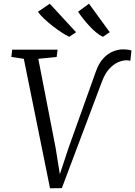

<svg xmlns="http://www.w3.org/2000/svg" viewBox="-20 -1012 732 1040"><path d="M251 8 109 -693.5 41.5 -703.5 46 -743H292L287 -703.5L187.5 -693.5L281.5 -210L310 -31.5L292.5 -33L351 -210L498 -621Q514.5 -669 539.5 -695.8Q564.5 -722.5 592.5 -733.5Q620.5 -744.5 644 -744.5Q662 -744.5 675.5 -742.5Q689 -740.5 692 -738L686 -682.5Q681 -684 675.5 -684.8Q670 -685.5 664.5 -685.5Q645 -685.5 620 -675Q595 -664.5 571.2 -638.5Q547.5 -612.5 530.5 -565.5L315 7ZM574.5 -837.5 537.5 -812.5Q519 -821 500.2 -836.8Q481.5 -852.5 463.8 -871.8Q446 -891 430.2 -911Q414.5 -931 403 -948.5L462 -992ZM392 -837.5 355 -812.5Q337 -821 313 -836.8Q289 -852.5 264.2 -871.8Q239.5 -891 218.5 -911Q197.5 -931 185.5 -948L249.5 -992Z"/></svg>

Font: Merriweather 20pt Light
Style: Italic
Weight: 300
Italic angle: -7.8°
Version: Version 2.101